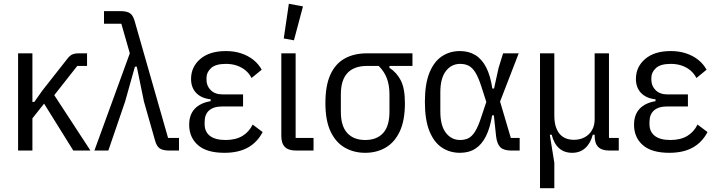

<svg xmlns="http://www.w3.org/2000/svg" viewBox="-20 -799 3798 1019"><path d="M369 0 214 -249 152 -171V0H76V-516H152V-258H162L206 -320L335 -484Q349 -503 362.5 -509.5Q376 -516 398 -516H442V-449H390L268 -294L460 0Z M669 -516 624 -673H532V-740H618Q653 -740 669.5 -729Q686 -718 695 -686L872 -67H930V0H880Q844 0 827.5 -11.5Q811 -23 803 -53L744 -260L706 -445H696L644 -260L555 0H481Z M1321 -138 1374 -98Q1345 -43 1295 -15.5Q1245 12 1171 12Q1077 12 1030.5 -29Q984 -70 984 -137Q984 -190 1013.5 -221.5Q1043 -253 1098 -262V-272Q1049 -277 1021.5 -305.5Q994 -334 994 -380Q994 -444 1043 -486Q1092 -528 1179 -528Q1223 -528 1259.5 -516Q1296 -504 1324 -482Q1352 -460 1369 -429L1315 -385Q1303 -409 1283 -425.5Q1263 -442 1237 -451Q1211 -460 1179 -460Q1124 -460 1100 -437.5Q1076 -415 1076 -387V-375Q1076 -343 1098.5 -320.5Q1121 -298 1161 -298H1270V-234H1160Q1114 -234 1090 -213Q1066 -192 1066 -152V-140Q1066 -100 1094 -78Q1122 -56 1177 -56Q1231 -56 1266.5 -77.5Q1302 -99 1321 -138Z M1644 -67V0H1551Q1511 0 1492 -19Q1473 -38 1473 -78V-516H1549V-67ZM1588 -765 1540 -585 1486 -595 1513 -779Z M2169 -449H2047V-439Q2086 -414 2107.5 -371.5Q2129 -329 2129 -252Q2129 -159 2101.5 -101Q2074 -43 2026.5 -15.5Q1979 12 1918 12Q1858 12 1810 -15.5Q1762 -43 1734.5 -101Q1707 -159 1707 -252Q1707 -345 1733.5 -403Q1760 -461 1809.5 -488.5Q1859 -516 1928 -516H2169ZM1990 -449H1928Q1859 -449 1824 -411.5Q1789 -374 1789 -298V-206Q1789 -130 1823 -93Q1857 -56 1918 -56Q1980 -56 2013.5 -93Q2047 -130 2047 -206V-298Q2047 -346 2033.5 -382.5Q2020 -419 1990 -449Z M2738 -67V0H2693Q2654 0 2636 -17Q2618 -34 2613 -75L2601 -187H2592Q2581 -120 2559 -76Q2537 -32 2503 -10Q2469 12 2421 12Q2367 12 2325 -16Q2283 -44 2259 -103.5Q2235 -163 2235 -258Q2235 -353 2259 -412.5Q2283 -472 2325 -500Q2367 -528 2421 -528Q2468 -528 2503 -506.5Q2538 -485 2560.5 -441Q2583 -397 2593 -329H2602L2626 -438L2650 -516H2733L2634 -260L2691 -67ZM2422 -56Q2448 -56 2467 -66Q2486 -76 2502 -102Q2518 -128 2533 -174L2561 -258L2534 -342Q2519 -388 2503.5 -413.5Q2488 -439 2468.5 -449.5Q2449 -460 2422 -460Q2376 -460 2346.5 -422Q2317 -384 2317 -309V-207Q2317 -132 2346.5 -94Q2376 -56 2422 -56Z M2922 200H2846V-516H2922V-185Q2922 -124 2948.5 -90.5Q2975 -57 3027 -57Q3057 -57 3082 -70Q3107 -83 3121.5 -107.5Q3136 -132 3136 -166V-516H3212V-67H3264V0H3214Q3174 0 3155 -19Q3136 -38 3136 -78V-90L3146 -84H3126Q3114 -38 3086 -13Q3058 12 3017 12Q2975 12 2947.5 -12Q2920 -36 2908 -84H2898L2922 65Z M3682 -138 3735 -98Q3706 -43 3656 -15.5Q3606 12 3532 12Q3438 12 3391.5 -29Q3345 -70 3345 -137Q3345 -190 3374.5 -221.5Q3404 -253 3459 -262V-272Q3410 -277 3382.5 -305.5Q3355 -334 3355 -380Q3355 -444 3404 -486Q3453 -528 3540 -528Q3584 -528 3620.5 -516Q3657 -504 3685 -482Q3713 -460 3730 -429L3676 -385Q3664 -409 3644 -425.5Q3624 -442 3598 -451Q3572 -460 3540 -460Q3485 -460 3461 -437.5Q3437 -415 3437 -387V-375Q3437 -343 3459.5 -320.5Q3482 -298 3522 -298H3631V-234H3521Q3475 -234 3451 -213Q3427 -192 3427 -152V-140Q3427 -100 3455 -78Q3483 -56 3538 -56Q3592 -56 3627.5 -77.5Q3663 -99 3682 -138Z"/></svg>

Font: IBM Plex Sans Condensed
Style: Regular
Weight: 400
Width: 3
Designer: Mike Abbink, Paul van der Laan, Pieter van Rosmalen
Foundry: Bold Monday
Version: Version 3.201